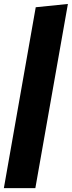

<svg xmlns="http://www.w3.org/2000/svg" viewBox="-34 -784 372 994"><path d="M317.5 -763.5 149 190H-14L151 -746.5Z"/></svg>

Font: B612
Style: Bold Italic
Weight: 700
Italic angle: -10°
Designer: Nicolas Chauveau, Thomas Paillot, Jonathan Favre-Lamarine, Jean-Luc Vinot
Foundry: AIRBUS
Version: Version 1.008